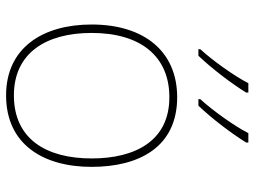

<svg xmlns="http://www.w3.org/2000/svg" viewBox="-120 -778 816 615"><g transform="rotate(90 287.5 -471.0)"><path d="M437 -852V-859H407C384 -814 334 -744 298 -705V-699H319C361 -743 408 -805 437 -852ZM277 -852V-859H247C224 -814 174 -744 138 -705V-699H159C201 -743 248 -805 277 -852ZM515 -357C515 -510 451 -631 292 -631C145 -631 59 -525 59 -357C59 -200 134 -83 286 -83C443 -83 515 -202 515 -357ZM86 -357C86 -513 160 -606 292 -606C433 -606 488 -495 488 -357C488 -212 426 -108 286 -108C151 -108 86 -210 86 -357Z"/></g></svg>

Font: Noto Sans Telugu UI Thin
Style: Regular
Weight: 100
Designer: Jelle Bosma - Monotype Design Team
Foundry: Monotype Imaging Inc.
Version: Version 2.005